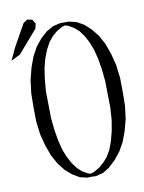

<svg xmlns="http://www.w3.org/2000/svg" viewBox="-98 -870 686 913"><g transform="rotate(-10 245.0 -414.0)"><path d="M327.1 -755.9 360.4 -737.3 391.6 -709 419.9 -673.8 443.4 -630.9 461.9 -580.1 476.6 -522.5 484.4 -460 485.4 -390.6 484.4 -324.2 476.6 -261.7 461.9 -206.1 443.4 -156.2 419.9 -114.3 391.6 -79.1 357.4 -46.9 325.2 -27.3 290 -18.6 270.5 -19.5 249 -18.6 212.9 -27.3 179.7 -46.9 148.4 -74.2 120.1 -110.4 96.7 -153.3 78.1 -204.1 63.5 -260.7 55.7 -324.2 54.7 -393.6 55.7 -460 63.5 -522.5 78.1 -580.1 96.7 -630.9 120.1 -673.8 148.4 -709 179.7 -737.3 212.9 -755.9 249 -764.6H270.5H291ZM406.2 -514.6 397.5 -566.4 385.7 -612.3 370.1 -652.3 352.5 -684.6 333 -710.9 310.5 -730.5 285.2 -745.1 269.5 -750 253.9 -745.1 228.5 -730.5 205.1 -710.9 183.6 -684.6 166 -651.4 150.4 -612.3 138.7 -567.4 130.9 -514.6 126 -457 127 -392.6 127.9 -328.1 133.8 -269.5 142.6 -217.8 154.3 -170.9 169.9 -131.8 187.5 -99.6 207 -73.2 229.5 -52.7 254.9 -38.1 268.6 -34.2 285.2 -40 313.5 -56.6 337.9 -78.1 356.4 -99.6 375 -131.8 389.6 -170.9 401.4 -216.8 410.2 -268.6 414.1 -327.1 413.1 -391.6 412.1 -456.1ZM128.9 -759.8 34.2 -650.4 -9.8 -628.9 17.6 -687.5 78.1 -795.9 97.7 -808.6 121.1 -803.7 133.8 -783.2Z"/></g></svg>

Font: B2 Hana
Style: Regular
Weight: 500
Version: 2020-08-05; (max)